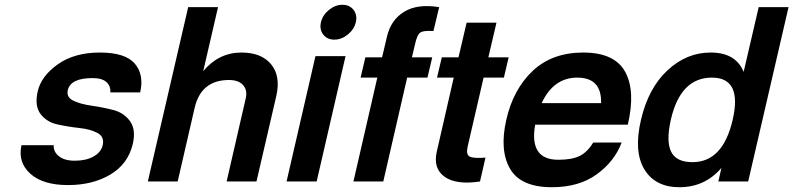

<svg xmlns="http://www.w3.org/2000/svg" viewBox="-20 -760 3322 804"><path d="M398 -540Q505 -540 544.5 -493.5Q584 -447 567 -373H442Q444 -400 425.5 -416.5Q407 -433 368 -433Q276 -433 264 -383Q257 -353 287 -338.5Q317 -324 363 -317.5Q409 -311 454 -299.5Q499 -288 524.5 -252.5Q550 -217 536 -157Q516 -73 442 -29Q368 15 265 15Q159 15 106.5 -33Q54 -81 70 -152H205Q203 -125 226.5 -106Q250 -87 293 -87Q340 -87 371.5 -104.5Q403 -122 410 -152Q418 -187 388.5 -203Q359 -219 312.5 -224Q266 -229 220.5 -239Q175 -249 149.5 -283Q124 -317 138 -378Q153 -442 222.5 -491Q292 -540 398 -540Z M599 0 768 -730H893L831 -462Q896 -540 991 -540Q1075 -540 1115.5 -490.5Q1156 -441 1137 -358L1054 0H929L1009 -348Q1017 -382 998 -403.5Q979 -425 939 -425Q822 -425 795 -308L724 0Z M1333.5 -615.5Q1317 -637 1324 -667Q1331 -697 1357.5 -718.5Q1384 -740 1414 -740Q1444 -740 1460.5 -718.5Q1477 -697 1470 -667Q1463 -637 1436.5 -615.5Q1410 -594 1380 -594Q1350 -594 1333.5 -615.5ZM1180 0 1301 -525H1427L1306 0Z M1795 -630Q1751 -633 1738.5 -622.5Q1726 -612 1718 -575L1705 -520H1790L1770 -435H1685L1585 0H1460L1560 -435H1490L1510 -520H1580L1600 -605Q1616 -676 1672 -710.5Q1728 -745 1819 -730Z M1810 -435 1830 -520H1900L1934 -665H2059L2025 -520H2110L2090 -435H2005L1938 -145Q1931 -113 1946.5 -104.5Q1962 -96 2013 -100L1990 0Q1890 15 1841.5 -20Q1793 -55 1809 -125L1880 -435Z M2397 -435Q2298 -435 2248 -328H2497Q2500 -435 2397 -435ZM2291 24Q2161 24 2116 -53Q2071 -130 2100 -258Q2129 -386 2210.5 -463Q2292 -540 2422 -540Q2553 -540 2597.5 -460Q2642 -380 2609 -238H2221Q2195 -91 2318 -91Q2374 -91 2406.5 -106.5Q2439 -122 2464 -163H2583Q2554 -85 2479.5 -30.5Q2405 24 2291 24Z M2961 -435Q2829 -435 2789 -258Q2769 -170 2790 -125.5Q2811 -81 2880 -81Q3007 -81 3048 -258Q3089 -435 2961 -435ZM3113 0H2988L3001 -57Q2932 24 2825 24Q2724 24 2678.5 -50.5Q2633 -125 2664 -258Q2695 -391 2775 -465.5Q2855 -540 2956 -540Q3061 -540 3094 -459L3157 -730H3282Z"/></svg>

Font: Miedinger
Style: Bold-Italic
Weight: 700
Italic angle: -13°
Version: Version 001.000